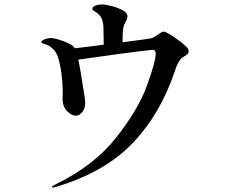

<svg xmlns="http://www.w3.org/2000/svg" viewBox="-20 -799 1040 863"><path d="M828 -570Q828 -561 823.5 -556.5Q819 -552 810 -547Q808 -545 800.5 -540.5Q793 -536 788 -528Q781 -518 776.5 -508Q772 -498 766 -480Q702 -288 577.5 -157Q453 -26 235 40Q221 44 218 44Q213 44 213 42Q213 39 221 34.5Q229 30 231 29Q402 -54 502 -180.5Q602 -307 641 -415.5Q680 -524 680 -558Q680 -575 665 -575Q623 -571 511 -556Q399 -541 332 -531Q340 -493 345 -460L353 -409Q363 -356 363 -336Q363 -312 350 -295.5Q337 -279 321 -279Q302 -279 282 -299Q262 -319 261 -354L262 -376Q262 -435 252.5 -492Q243 -549 227 -569Q208 -594 180 -601Q174 -603 170 -605Q166 -607 166 -610Q166 -617 181 -622.5Q196 -628 207 -628Q227 -628 263.5 -614.5Q300 -601 311 -589L316 -582Q346 -585 446 -598V-614Q446 -657 445 -679Q442 -707 435.5 -719Q429 -731 415 -742Q410 -746 405 -748.5Q400 -751 397.5 -753.5Q395 -756 395 -760Q395 -768 408.5 -773.5Q422 -779 439 -779Q454 -779 484.5 -771Q515 -763 538 -749Q553 -738 553 -726Q553 -714 542 -696Q535 -683 533 -666Q531 -649 531 -622V-609Q640 -623 661 -627Q675 -632 692 -645Q694 -646 702 -651.5Q710 -657 715 -657Q726 -657 761.5 -633Q797 -609 813 -593Q828 -581 828 -570Z"/></svg>

Font: Shippori Mincho SemiBold
Style: Regular
Weight: 600
Designer: FONTDASU
Foundry: FONTDASU / Google Inc. / but / Adobe
Version: Version 3.110; ttfautohint (v1.8.3)